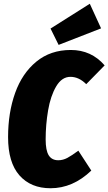

<svg xmlns="http://www.w3.org/2000/svg" viewBox="-20 -982 577 1022"><path d="M537 -634 439 -534Q400 -573 355 -573Q309 -573 279 -522Q249 -471 236 -394.5Q223 -318 223 -240Q223 -181 239.5 -155Q256 -129 290 -129Q315 -129 338.5 -141.5Q362 -154 397 -180L466 -74Q368 20 249 20Q144 20 83.5 -48.5Q23 -117 23 -252Q23 -382 60.5 -487Q98 -592 173.5 -654Q249 -716 357 -716Q466 -716 537 -634ZM458 -962 518 -831 292 -743 249 -830Z"/></svg>

Font: Fira Sans Extra Condensed Black
Style: Italic
Weight: 900
Width: 3
Italic angle: -8°
Designer: Carrois Corporate & Edenspiekermann AG
Foundry: Carrois Corporate GbR & Edenspiekermann AG
Version: Version 4.203